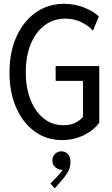

<svg xmlns="http://www.w3.org/2000/svg" viewBox="-20 -748 602 1036"><path d="M314.5 7.8Q231 7.8 167.2 -38.6Q103.5 -85 67.4 -167Q31.2 -249 31.2 -356.4Q31.2 -468.3 69.6 -551.8Q107.9 -635.3 174.3 -681.4Q240.7 -727.5 325.2 -727.5Q377.9 -727.5 427.2 -709.7Q476.6 -691.9 513.7 -660.2L481.4 -582Q459.5 -608.4 419.9 -627.9Q380.4 -647.5 332 -647.5Q268.6 -647.5 220.7 -611.3Q172.9 -575.2 146 -510.3Q119.1 -445.3 119.1 -358.4Q119.1 -273.9 144.8 -209.5Q170.4 -145 216.1 -108.6Q261.7 -72.3 322.3 -72.3Q359.4 -72.3 385 -85Q410.6 -97.7 427.7 -116.7V-311.5H280.3V-391.6H515.6V-85.9Q484.4 -43.5 430.7 -17.8Q377 7.8 314.5 7.8ZM275.4 268.6 252 242.2 289.1 204.1Q311 181.2 318.4 167Q314.9 168 310.5 168Q293.9 168 278.3 154.1Q262.7 140.1 262.7 118.2Q262.7 95.2 277.6 81.8Q292.5 68.4 310.5 68.4Q332 68.4 346.2 83.5Q360.4 98.6 360.4 126Q360.4 158.7 343 185.3Q325.7 211.9 314.5 223.6Z"/></svg>

Font: Reddit Mono
Style: Regular
Weight: 400
Monospace: yes
Designer: Stephen Hutchings
Foundry: Reddit
Version: Version 1.014; ttfautohint (v1.8.4.7-5d5b)